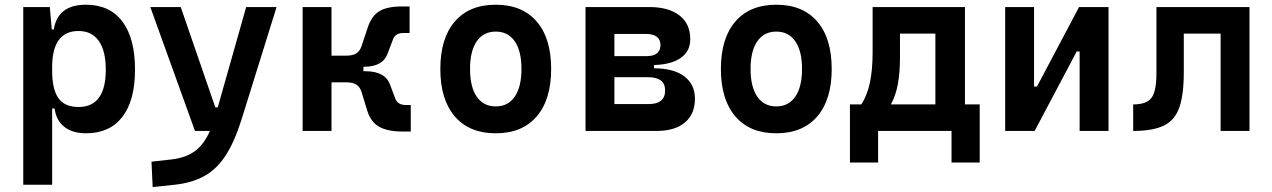

<svg xmlns="http://www.w3.org/2000/svg" viewBox="-20 -547 5313 802"><path d="M77.1 224.6V-517.6H188L196.3 -423.8H204.6Q221.2 -527.3 338.9 -527.3Q438 -527.3 491 -457.5Q543.9 -387.7 543.9 -256.3Q543.9 -127 491 -58.6Q438 9.8 339.4 9.8Q283.2 9.8 249 -16.8Q214.8 -43.5 208 -93.8H197.8V224.6ZM197.8 -251.5Q197.8 -174.3 223.9 -137.2Q250 -100.1 308.1 -100.1Q421.9 -100.1 421.9 -256.3Q421.9 -334.5 392.6 -376Q363.3 -417.5 308.1 -417.5Q197.8 -417.5 197.8 -265.6Z M617.7 234.4 612.8 128.4 698.7 118.7Q755.9 111.8 793.5 84.7Q831.1 57.6 856.9 0H794.4L607.9 -517.6H734.9L879.4 -98.6H889.6L1008.3 -517.6H1135.3L988.3 -45.9Q959 46.9 921.6 103.8Q884.3 160.6 833 188.7Q781.7 216.8 710.4 224.6Z M1244.1 0V-517.6H1364.7V-314.5H1425.8Q1454.6 -314.5 1469.2 -324.5Q1483.9 -334.5 1490.2 -354.5L1516.6 -433.6Q1532.7 -481.4 1565.4 -500.7Q1598.1 -520 1657.2 -520H1690.9V-409.2H1665Q1631.8 -409.2 1621.6 -382.8L1600.1 -325.7Q1580.1 -268.1 1501.5 -268.1H1498V-249.5H1506.3Q1589.8 -249.5 1609.9 -191.9L1631.3 -134.8Q1641.6 -108.4 1674.8 -108.4H1695.8V2.4H1662.1Q1599.6 2.4 1564.5 -17.1Q1529.3 -36.6 1514.2 -84L1490.2 -163.1Q1483.9 -183.1 1469.2 -193.1Q1454.6 -203.1 1425.8 -203.1H1364.7V0Z M2050.8 9.8Q1940.4 9.8 1879.9 -60.5Q1819.3 -130.9 1819.3 -258.8Q1819.3 -387.2 1879.9 -457.3Q1940.4 -527.3 2050.8 -527.3Q2161.1 -527.3 2221.7 -457.3Q2282.2 -387.2 2282.2 -258.8Q2282.2 -130.9 2221.7 -60.5Q2161.1 9.8 2050.8 9.8ZM2050.8 -102.5Q2102.1 -102.5 2130.1 -143.3Q2158.2 -184.1 2158.2 -258.8Q2158.2 -334 2130.1 -374.5Q2102.1 -415 2050.8 -415Q1999.5 -415 1971.4 -374.5Q1943.4 -334 1943.4 -258.8Q1943.4 -184.1 1971.4 -143.3Q1999.5 -102.5 2050.8 -102.5Z M2425.8 0V-517.6H2691.4Q2773.4 -517.6 2818.4 -482.4Q2863.3 -447.3 2863.3 -382.8Q2863.3 -333 2823.7 -305.2Q2784.2 -277.3 2711.9 -275.4V-261.7Q2793.5 -261.7 2838.1 -228.3Q2882.8 -194.8 2882.8 -134.8Q2882.8 -70.3 2840.8 -35.2Q2798.8 0 2721.7 0ZM2546.4 -112.3H2689.5Q2758.3 -112.3 2758.3 -169.4Q2758.3 -224.6 2686 -224.6H2546.4ZM2546.4 -312.5H2679.7Q2738.8 -312.5 2738.8 -358.9Q2738.8 -405.3 2676.3 -405.3H2546.4Z M3222.7 9.8Q3112.3 9.8 3051.8 -60.5Q2991.2 -130.9 2991.2 -258.8Q2991.2 -387.2 3051.8 -457.3Q3112.3 -527.3 3222.7 -527.3Q3333 -527.3 3393.6 -457.3Q3454.1 -387.2 3454.1 -258.8Q3454.1 -130.9 3393.6 -60.5Q3333 9.8 3222.7 9.8ZM3222.7 -102.5Q3273.9 -102.5 3302 -143.3Q3330.1 -184.1 3330.1 -258.8Q3330.1 -334 3302 -374.5Q3273.9 -415 3222.7 -415Q3171.4 -415 3143.3 -374.5Q3115.2 -334 3115.2 -258.8Q3115.2 -184.1 3143.3 -143.3Q3171.4 -102.5 3222.7 -102.5Z M3530.3 131.8V-110.8H3577.6Q3603 -149.4 3614 -203.4Q3625 -257.3 3625 -329.1V-517.6H4010.7V-110.8H4072.3V131.8H3954.6V0H3647.9V131.8ZM3887.2 -110.8V-406.7H3739.3V-305.7Q3739.3 -244.6 3730.5 -196.3Q3721.7 -147.9 3701.2 -110.8Z M4178.7 0V-517.6H4299.3V-185.5H4311.5L4487.3 -517.6H4610.4V0H4489.7V-332H4477.5L4301.8 0Z M4713.4 0V-110.8Q4769.5 -110.8 4790 -138.4Q4810.5 -166 4810.5 -241.2V-517.6H5199.2V0H5078.6V-406.7H4924.8V-244.6Q4924.8 -150.4 4905.8 -97.2Q4886.7 -43.9 4840.6 -22Q4794.4 0 4713.4 0Z"/></svg>

Font: Cascadia Mono NF SemiBold
Style: Regular
Weight: 600
Monospace: yes
Designer: Aaron Bell
Foundry: Saja Typeworks
Version: Version 2404.023; ttfautohint (v1.8.4)